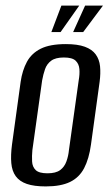

<svg xmlns="http://www.w3.org/2000/svg" viewBox="-20 -661 398 688"><path d="M144 7Q102 7 76 -2Q50 -11 36.5 -29.5Q23 -48 20.5 -76.5Q18 -105 23 -143L54 -368Q60 -409 76.5 -439.5Q93 -470 126 -486.5Q159 -503 216 -503Q258 -503 284 -493.5Q310 -484 323 -466Q336 -448 338.5 -423.5Q341 -399 337 -368L306 -143Q299 -92 281.5 -58.5Q264 -25 231 -9Q198 7 144 7ZM150 -40Q180 -40 195.5 -51.5Q211 -63 218 -82.5Q225 -102 227 -123L262 -373Q266 -395 264.5 -413.5Q263 -432 251 -443.5Q239 -455 209 -455Q179 -455 163.5 -443.5Q148 -432 141.5 -413.5Q135 -395 131 -373L96 -123Q94 -102 95 -82.5Q96 -63 108 -51.5Q120 -40 150 -40ZM164 -546 200 -641H264L197 -546ZM242 -546 285 -641H349L278 -546Z"/></svg>

Font: Alumni Sans Medium
Style: Italic
Weight: 500
Italic angle: -8°
Designer: Robert E. Leuschke
Foundry: Robert E. Leuschke
Version: Version 1.016